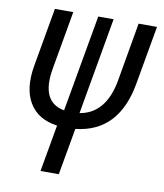

<svg xmlns="http://www.w3.org/2000/svg" viewBox="-83 -586 752 879"><g transform="rotate(10 293.0 -147.0)"><path d="M165 224.6 203.6 6.8Q113.3 -5.4 73.7 -71.3Q34.2 -137.2 53.2 -245.6L101.1 -517.6H186.5L138.7 -245.6Q111.3 -87.9 223.1 -67.4L302.7 -517.6H374L294.9 -67.4Q414.6 -86.9 442.9 -245.6L490.2 -517.6H575.7L527.8 -245.6Q487.3 -14.2 288.6 7.3L250 224.6Z"/></g></svg>

Font: Cascadia Code NF SemiLight
Style: Italic
Weight: 350
Italic angle: -10°
Monospace: yes
Designer: Aaron Bell
Foundry: Saja Typeworks
Version: Version 2404.023; ttfautohint (v1.8.4)